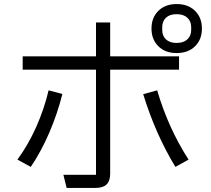

<svg xmlns="http://www.w3.org/2000/svg" viewBox="-20 -894 1040 948"><path d="M728 -753Q728 -807 762 -840.5Q796 -874 852 -874Q909 -874 943 -840.5Q977 -807 977 -753Q977 -699 943 -665.5Q909 -632 852 -632Q796 -632 762 -665.5Q728 -699 728 -753ZM924 -746V-760Q924 -789 905 -806.5Q886 -824 852 -824Q818 -824 799.5 -806.5Q781 -789 781 -760V-746Q781 -717 799.5 -699.5Q818 -682 852 -682Q886 -682 905 -699.5Q924 -717 924 -746ZM309 34 293 -31H454V-550H92V-616H454V-783H524V-616H864V-550H524V-37Q524 0 506 17Q488 34 450 34ZM66 -106Q119 -178 158.5 -266.5Q198 -355 220 -448L288 -430Q264 -334 224 -240.5Q184 -147 132 -70ZM846 -70Q748 -231 687 -429L756 -448Q811 -261 911 -106Z"/></svg>

Font: IBM Plex Sans JP
Style: Regular
Weight: 400
Designer: Mike Abbink; Paul van der Laan; Pieter van Rosmalen; Wujin Sim; Yejin Wi; Jinhee Kim; Boomi Park; Yona Kim; Kichan Ma
Foundry: Sandoll Inc.
Version: Version 1.000